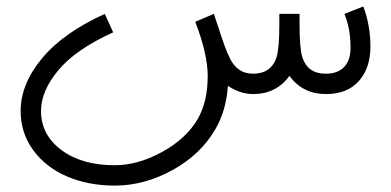

<svg xmlns="http://www.w3.org/2000/svg" viewBox="-20 -291 1210 594"><path d="M641.6 -248Q646.5 -234.4 656.5 -203.4Q666.5 -172.4 674.8 -149.4Q683.1 -126.5 691.9 -109.4Q714.8 -63 762.7 -63Q818.8 -63 835.4 -113.3Q844.2 -140.6 844.2 -216.8V-248H906.7V-216.8Q906.7 -140.6 915.5 -113.3Q932.1 -63 987.3 -63Q1025.4 -63 1044.9 -84Q1064.5 -105 1064.5 -143.1Q1064.5 -203.1 1045.4 -248L1104 -271Q1126 -212.4 1126 -147Q1126 -80.6 1090.3 -40.3Q1054.7 0 988.3 0Q916.5 0 875.5 -56.2Q834.5 0 762.7 0Q723.6 0 685.1 -25.4Q679.7 51.3 646.5 108.4Q601.1 187 513.7 235.1Q426.3 283.2 335 283.2Q254.4 283.2 188.5 255.4Q122.6 227.5 83.3 174.3Q43.9 121.1 43.9 52.2Q43.9 -30.8 109.9 -110.4Q175.8 -189.9 304.2 -248L330.1 -190.9Q214.8 -138.7 160.9 -74.2Q106.9 -9.8 106.9 52.2Q106.9 126 169.9 173.1Q232.9 220.2 335 220.2Q406.7 220.2 481.7 179Q556.6 137.7 591.8 77.1Q622.6 22.9 622.6 -55.2Q622.6 -124 584 -223.6Z"/></svg>

Font: Estedad
Style: regular
Weight: 400
Version: Version 0.7(Beta10)